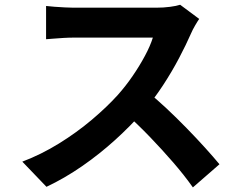

<svg xmlns="http://www.w3.org/2000/svg" viewBox="-20 -759 1040 823"><path d="M833.9 -677.9Q827.7 -669.3 816.6 -650.3Q805.5 -631.4 798.8 -615.5Q778.2 -568.4 747.6 -510.1Q717 -451.9 678.6 -393.2Q640.2 -334.5 597.1 -284.5Q541.3 -220.6 473.8 -159.4Q406.3 -98.2 331.7 -46.6Q257.1 5 179.2 41.8L75.6 -66.1Q156.6 -96.8 232.8 -143.9Q308.9 -191 374 -246Q439.1 -301 485.7 -352.8Q519.2 -390.5 548.8 -433.7Q578.4 -476.9 601.3 -519.7Q624.3 -562.5 635.2 -597.8Q625.1 -597.8 599 -597.8Q572.9 -597.8 538.3 -597.8Q503.6 -597.8 466 -597.8Q428.3 -597.8 393.6 -597.8Q359 -597.8 332.9 -597.8Q306.7 -597.8 295.8 -597.8Q275.4 -597.8 252 -596.4Q228.6 -595 208.5 -593.3Q188.4 -591.6 177.5 -590.9V-733.4Q191.5 -731.8 213.8 -730Q236.1 -728.3 258.8 -727.2Q281.4 -726 295.8 -726Q309.1 -726 336.8 -726Q364.6 -726 400.6 -726Q436.7 -726 475.2 -726Q513.8 -726 549.2 -726Q584.5 -726 611 -726Q637.4 -726 648.5 -726Q681.7 -726 709.4 -729.8Q737.2 -733.5 752.2 -738.6ZM610.1 -367.3Q649.2 -336 693 -295Q736.8 -254 779.7 -210Q822.7 -165.9 859.4 -125.3Q896 -84.8 920.7 -54.9L806.8 44.3Q770.2 -7.5 722.8 -62.3Q675.4 -117.1 622.8 -171.8Q570.2 -226.5 516 -274.8Z"/></svg>

Font: Shanggu Sans SC VF
Style: Regular
Weight: 250
Designer: GuiWonder
Version: Version 1.021